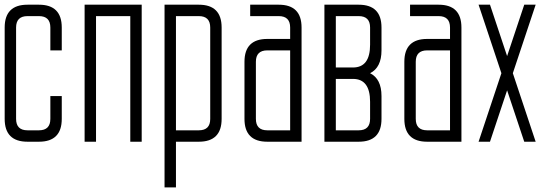

<svg xmlns="http://www.w3.org/2000/svg" viewBox="-20 -606 2384 821"><path d="M0 -97.7Q0 0 97.7 0H146.5Q244.1 0 244.1 -97.7V-195.3H195.3V-97.7Q195.3 -48.8 146.5 -48.8H97.7Q48.8 -48.8 48.8 -97.7V-488.3Q48.8 -537.1 97.7 -537.1H146.5Q195.3 -537.1 195.3 -488.3V-390.6H244.1V-488.3Q244.1 -585.9 146.5 -585.9H97.7Q0 -585.9 0 -488.3Z M390.6 -537.1V0H341.8V-585.9H585.9V0H537.1V-537.1Z M830.1 -537.1Q878.9 -537.1 878.9 -488.3V-97.2Q878.9 -48.8 830.1 -48.8H732.4V-537.1ZM927.7 -97.7V-488.3Q927.7 -585.9 830.1 -585.9H683.6V195.3H732.4V0H830.1Q927.7 0 927.7 -97.7Z M1220.7 -390.6H1123Q1074.2 -390.6 1074.2 -341.8V-97.7Q1074.2 -48.8 1123 -48.8H1220.7ZM1220.7 -439.5V-488.3Q1220.7 -537.1 1171.9 -537.1H1049.8V-585.9H1171.9Q1269.5 -585.9 1269.5 -488.3V0H1123Q1025.4 0 1025.4 -97.7V-341.8Q1025.4 -439.5 1123 -439.5Z M1513.7 -537.1Q1562.5 -537.1 1562.5 -488.3V-414.6Q1562.5 -317.4 1489.3 -317.4H1416V-537.1ZM1513.7 0Q1611.3 0 1611.3 -97.7V-195.3Q1611.3 -268.6 1562.5 -293Q1611.3 -317.4 1611.3 -390.6V-488.3Q1611.3 -585.9 1513.7 -585.9H1367.2V0ZM1416 -268.6H1489.3Q1562.5 -268.6 1562.5 -170.9V-97.7Q1562.5 -48.8 1513.7 -48.8H1416Z M1904.3 -390.6H1806.6Q1757.8 -390.6 1757.8 -341.8V-97.7Q1757.8 -48.8 1806.6 -48.8H1904.3ZM1904.3 -439.5V-488.3Q1904.3 -537.1 1855.5 -537.1H1733.4V-585.9H1855.5Q1953.1 -585.9 1953.1 -488.3V0H1806.6Q1709 0 1709 -97.7V-341.8Q1709 -439.5 1806.6 -439.5Z M2172.9 -293 2270.5 0H2221.7L2148.4 -219.7L2075.2 0H2026.4L2124 -293L2026.4 -585.9H2075.2L2148.4 -366.2L2221.7 -585.9H2270.5Z"/></svg>

Font: Daray
Style: Regular
Weight: 400
Designer: Maxim Raikov
Foundry: Maxim Raikov
Version: Version 1.00 May 24, 2021, initial release